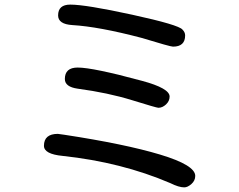

<svg xmlns="http://www.w3.org/2000/svg" viewBox="-20 -770 1040 834"><path d="M285.2 -750Q352.5 -750 554.2 -706.1Q755.9 -662.1 772.5 -641.6Q784.2 -629.9 784.2 -616.2Q784.2 -567.4 731.4 -567.4Q719.7 -567.4 594.7 -605.5Q409.2 -654.3 293.9 -661.1Q232.4 -665 232.4 -703.1Q232.4 -750 285.2 -750ZM317.4 -476.6Q383.8 -476.6 596.7 -418.9Q716.8 -386.7 716.8 -350.6Q716.8 -331.1 701.2 -316.4Q685.5 -301.8 668 -301.8Q660.2 -301.8 554.7 -334.5Q449.2 -367.2 317.4 -384.8Q261.7 -392.6 261.7 -426.8Q261.7 -476.6 317.4 -476.6ZM231.4 -188.5 259.8 -184.6Q522.5 -144.5 675.3 -98.6Q828.1 -52.7 828.1 -5.9Q828.1 14.6 811.5 29.3Q794.9 43.9 780.3 43.9Q756.8 43.9 719.7 25.4Q507.8 -65.4 252 -92.8Q170.9 -100.6 170.9 -136.7Q170.9 -188.5 231.4 -188.5Z"/></svg>

Font: YuPearl-Regular
Style: Regular
Weight: 400
Designer: Max Yao
Foundry: Max-Everyday
Version: Version 1.011; ttfautohint (v1.8.3)